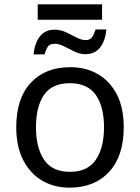

<svg xmlns="http://www.w3.org/2000/svg" viewBox="-20 -856 645 886"><path d="M551 -269Q551 -136 483.5 -63Q416 10 301 10Q230 10 174.5 -22.5Q119 -55 87 -117.5Q55 -180 55 -269Q55 -402 122 -474Q189 -546 304 -546Q377 -546 432.5 -513.5Q488 -481 519.5 -419.5Q551 -358 551 -269ZM146 -269Q146 -174 183.5 -118.5Q221 -63 303 -63Q384 -63 422 -118.5Q460 -174 460 -269Q460 -364 422 -418Q384 -472 302 -472Q220 -472 183 -418Q146 -364 146 -269ZM154 -765V-836H451V-765ZM135 -605Q140 -658 164.5 -688.5Q189 -719 232 -719Q260 -719 285 -707Q310 -695 333 -683Q356 -671 375 -671Q396 -671 405 -684.5Q414 -698 421 -720H471Q466 -668 442 -637Q418 -606 374 -606Q349 -606 324 -618Q299 -630 276 -642Q253 -654 232 -654Q210 -654 201 -641Q192 -628 186 -605Z"/></svg>

Font: Noto IKEA Arabic
Style: Regular
Weight: 400
Designer: Monotype Design Team
Foundry: Monotype Imaging Inc.
Version: Version 1.200